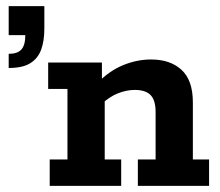

<svg xmlns="http://www.w3.org/2000/svg" viewBox="-20 -603 714 623"><path d="M8.2 -382.4V-428.3Q36.7 -428.3 49.4 -442.4Q62.1 -456.6 62.1 -488.9H8.2V-583H123.9V-509.8Q123.9 -470.4 113.6 -442.1Q103.3 -413.7 78.4 -398Q53.5 -382.4 8.2 -382.4ZM141.3 0V-85.5H198.9V-314.5H136.3V-400H310.7V-337.5L297.5 -335Q335.7 -373.8 380.2 -391.9Q424.7 -410 470 -410Q532.8 -410 569.3 -376.1Q605.8 -342.3 605.8 -270.7V-85.5H658.4V0H427.3V-85.5H484.9V-239.8Q484.9 -277.8 468.6 -294.5Q452.3 -311.2 417.4 -311.2Q390.8 -311.2 363.2 -300.4Q335.7 -289.7 308.6 -264.5L319.8 -297.8V-85.5H373.2V0Z"/></svg>

Font: Rokkitt SemiBold
Style: Regular
Weight: 600
Designer: Vernon Adams
Foundry: Vernon Adams
Version: Version 3.103